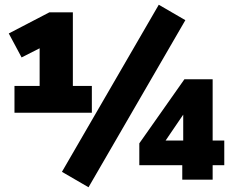

<svg xmlns="http://www.w3.org/2000/svg" viewBox="-20 -757 974 809"><path d="M41 -282V-395H147V-582H203L71 -515L17 -616L188 -705H287V-395H367V-282ZM353 32 241 -33 649 -737 761 -672ZM748 0V-61H567V-153L757 -423H876V-165H925V-61H876V0ZM752 -165V-293H765L669 -152V-165Z"/></svg>

Font: Nunito Sans 12pt ExtraLight 12pt Black
Style: Regular
Weight: 900
Version: Version 3.101;gftools[0.9.27]